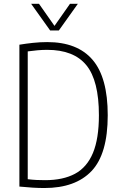

<svg xmlns="http://www.w3.org/2000/svg" viewBox="-20 -964 623 990"><path d="M208.5 5.5Q154 5.5 80 -2V-733.5Q113 -739 150 -743Q187 -747 223.5 -747Q379 -747 457.2 -655.8Q535.5 -564.5 535.5 -370Q535.5 -170 452.2 -82.2Q369 5.5 208.5 5.5ZM212.5 -35Q305.5 -35 367 -68.2Q428.5 -101.5 459.2 -175.2Q490 -249 490 -370Q490 -548.5 425.2 -627.8Q360.5 -707 223 -707Q199.5 -707 174 -704.8Q148.5 -702.5 123 -699V-40Q147.5 -37 169 -36Q190.5 -35 212.5 -35ZM238.5 -807 140.5 -944.5H181L261 -830.5L341 -944.5H381.5L283.5 -807Z"/></svg>

Font: Encode Sans Condensed ExtraLight
Style: Regular
Weight: 200
Width: 3
Designer: Multiple Designers
Foundry: Impallari Type
Version: Version 3.000; ttfautohint (v1.8.3) -l 8 -r 50 -G 200 -x 14 